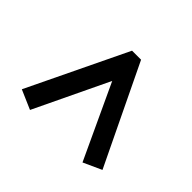

<svg xmlns="http://www.w3.org/2000/svg" viewBox="-110 -660 781 781"><g transform="rotate(-45 280.0 -270.0)"><path d="M370 -266 50 -419 86 -502 514 -296V-244L86 -38L50 -117Z"/></g></svg>

Font: Minipax
Style: Bold
Weight: 700
Designer: Raphaël Ronot, Igor Stepanchenko (Cyrillic)
Foundry: steppetype
Version: Version 1.002